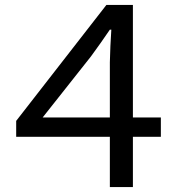

<svg xmlns="http://www.w3.org/2000/svg" viewBox="-20 -763 740 783"><path d="M636 -284H522V-743H414L46 -270V-205H428V0H522V-205H636ZM154 -284 351 -533C377 -569 404 -606 428 -642H434C431 -601 429 -550 428 -509V-284Z"/></svg>

Font: Kawkab Mono Light
Style: Bold
Weight: 400
Monospace: yes
Designer: Abdullah Arif
Foundry: Abdullah Arif
Version: Version 1.000;PS 000.500;hotconv 1.0.88;makeotf.lib2.5.64775